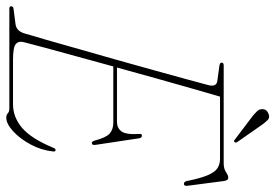

<svg xmlns="http://www.w3.org/2000/svg" viewBox="-156 -732 898 627"><g transform="rotate(90 293.5 -419.0)"><path d="M336 0H9Q0.5 0 1 -6.5Q1 -13 11.5 -14L58 -20Q81 -22.5 89 -47.5Q97.5 -75 111 -122.5Q124.5 -170 141.2 -228.8Q158 -287.5 175.8 -350.2Q193.5 -413 209.8 -471.8Q226 -530.5 239 -577.8Q252 -625 259 -652Q264 -676 246 -679L195 -686Q185 -687.5 185 -693.5Q185 -700 194.5 -700H514Q531.5 -700 542.5 -707.5Q553.5 -715 561 -715Q569.5 -715 571.5 -701.5L587 -583.5Q589 -570 581 -570Q573.5 -570 571.5 -580.5Q562.5 -625 552.5 -648.2Q542.5 -671.5 529.5 -679.8Q516.5 -688 499 -688H296Q286 -654.5 270.8 -600.8Q255.5 -547 237.2 -482.2Q219 -417.5 201 -351.5H378.5Q398.5 -351.5 409.5 -366Q420.5 -380.5 418 -424Q416.5 -433 423.5 -433Q430 -433 432 -424.5L453.5 -282Q455 -270 449 -269.5Q442 -268.5 439.5 -279Q430 -315.5 416.8 -327.5Q403.5 -339.5 381 -339.5H197.5Q180.5 -277.5 164.8 -220.2Q149 -163 136.8 -118Q124.5 -73 118.5 -48.5Q113.5 -30 124.5 -21Q135.5 -12 175 -12H321Q363.5 -12 398.5 -42Q433.5 -72 463.5 -144.5Q466 -151 470.5 -151Q476.5 -151 475 -142Q471 -104 452 -69Q433 -34 408.8 -12Q384.5 10 364.5 10Q356 10 350.5 5Q345 0 336 0ZM390.5 -821.5 444.5 -744Q447.5 -738.5 444.5 -735.5Q440.5 -732 437.5 -735.5L359.5 -794.5Q350.5 -802 343.8 -809Q337 -816 337 -825Q336 -841.5 355.5 -847.5Q366 -850.5 373.2 -843Q380.5 -835.5 390.5 -821.5Z"/></g></svg>

Font: Fraunces 144pt Soft Thin
Style: Italic
Weight: 100
Italic angle: -16°
Version: Version 1.000;[0bf87f6ff]